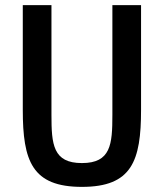

<svg xmlns="http://www.w3.org/2000/svg" viewBox="-20 -718 640 750"><path d="M69 -698V-289C69 -89 105 12 300 12C495 12 531 -89 531 -289V-698H419V-269C419 -154 413 -81 300 -81C187 -81 181 -154 181 -269V-698Z"/></svg>

Font: IBM Plex Mono Medm
Style: Regular
Weight: 500
Monospace: yes
Designer: Mike Abbink, Paul van der Laan, Pieter van Rosmalen
Foundry: Bold Monday
Version: Version 2.004